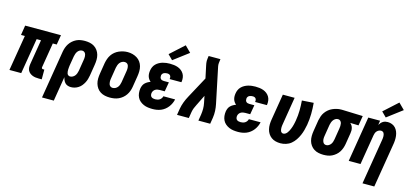

<svg xmlns="http://www.w3.org/2000/svg" viewBox="-76 -1375 4652 2170"><g transform="rotate(15 2250.0 -290.0)"><path d="M374 8Q355 8 336 5.5Q317 3 300 -4Q283 -11 269 -22.5Q255 -34 247 -50Q239 -66 238 -85Q237 -104 240 -124L288 -416H237L168 0H30L99 -416H54L72 -530H491L472 -416H426L378 -124Q377 -117 381.5 -111.5Q386 -106 393 -106H410V8Z M466 205 558 -355Q562 -379 570.5 -403.5Q579 -428 593.5 -450Q608 -472 628 -489.5Q648 -507 671.5 -518.5Q695 -530 720.5 -534Q746 -538 770 -538Q800 -538 828.5 -532Q857 -526 880.5 -511Q904 -496 920.5 -473Q937 -450 944.5 -422.5Q952 -395 951.5 -365Q951 -335 946 -305L925 -175Q921 -153 915 -131.5Q909 -110 898 -89Q887 -68 872 -49.5Q857 -31 837 -18Q817 -5 795 1.5Q773 8 750 8Q731 8 713 2Q695 -4 682.5 -17Q670 -30 662.5 -47Q655 -64 651 -82L604 205ZM710 -106Q726 -106 741 -114Q756 -122 766 -135Q776 -148 781.5 -163.5Q787 -179 790 -194L811 -324Q813 -335 814 -346Q815 -357 814.5 -367.5Q814 -378 811.5 -388Q809 -398 803 -406.5Q797 -415 788 -419.5Q779 -424 768 -424Q752 -424 738 -415.5Q724 -407 715 -394Q706 -381 701 -366Q696 -351 693 -336L674 -222Q673 -210 671.5 -198Q670 -186 670 -174.5Q670 -163 671 -151.5Q672 -140 676 -129.5Q680 -119 689.5 -112.5Q699 -106 710 -106Z M1206 8Q1176 8 1147.5 2Q1119 -4 1095 -19Q1071 -34 1055 -57Q1039 -80 1031 -107.5Q1023 -135 1023.5 -165Q1024 -195 1029 -225L1050 -355Q1055 -380 1063.5 -404.5Q1072 -429 1087 -451.5Q1102 -474 1123.5 -491.5Q1145 -509 1169.5 -519.5Q1194 -530 1219 -535.5Q1244 -541 1270 -541Q1300 -541 1328 -533.5Q1356 -526 1380 -511Q1404 -496 1420.5 -473Q1437 -450 1444.5 -422.5Q1452 -395 1451.5 -365Q1451 -335 1446 -305L1425 -175Q1421 -150 1412 -125.5Q1403 -101 1388 -79Q1373 -57 1352 -39.5Q1331 -22 1306.5 -11Q1282 0 1256.5 4Q1231 8 1206 8ZM1209 -106Q1225 -106 1240 -113.5Q1255 -121 1265.5 -134Q1276 -147 1281.5 -162.5Q1287 -178 1290 -194L1311 -324Q1313 -335 1314 -346Q1315 -357 1314.5 -368Q1314 -379 1311 -389.5Q1308 -400 1302 -408Q1296 -416 1286 -420Q1276 -424 1265 -424Q1249 -424 1234 -416Q1219 -408 1209 -395Q1199 -382 1193.5 -366.5Q1188 -351 1185 -336L1164 -206Q1162 -195 1161 -184Q1160 -173 1161 -162.5Q1162 -152 1164.5 -141.5Q1167 -131 1173 -123Q1179 -115 1188.5 -110.5Q1198 -106 1209 -106Z M1706 8Q1679 8 1652 4.5Q1625 1 1601 -9.5Q1577 -20 1557.5 -36.5Q1538 -53 1526.5 -76Q1515 -99 1512 -126Q1509 -153 1513 -180Q1516 -198 1523 -215Q1530 -232 1543 -245Q1556 -258 1572.5 -267.5Q1589 -277 1606 -283Q1594 -293 1584.5 -306.5Q1575 -320 1570 -336Q1565 -352 1564.5 -369.5Q1564 -387 1567 -405Q1570 -426 1579 -446.5Q1588 -467 1604 -483Q1620 -499 1640 -510Q1660 -521 1681 -527Q1702 -533 1723 -535.5Q1744 -538 1765 -538Q1789 -538 1813 -535Q1837 -532 1859 -524Q1881 -516 1899 -502Q1917 -488 1929 -468.5Q1941 -449 1944.5 -425.5Q1948 -402 1945 -378Q1944 -375 1943.5 -373Q1943 -371 1943 -369H1806Q1806 -370 1806 -370.5Q1806 -371 1806 -372Q1808 -382 1806.5 -392Q1805 -402 1799.5 -409.5Q1794 -417 1784.5 -420.5Q1775 -424 1765 -424Q1755 -424 1745 -422.5Q1735 -421 1725.5 -416.5Q1716 -412 1709.5 -403.5Q1703 -395 1701 -385Q1700 -374 1701.5 -363.5Q1703 -353 1710 -345Q1717 -337 1727 -334Q1737 -331 1748 -331H1807L1788 -221H1730Q1717 -221 1704 -218.5Q1691 -216 1679 -209Q1667 -202 1659 -190Q1651 -178 1649 -165Q1647 -153 1649.5 -140.5Q1652 -128 1660.5 -120Q1669 -112 1681 -109Q1693 -106 1706 -106Q1719 -106 1732.5 -109Q1746 -112 1757.5 -119.5Q1769 -127 1777 -138.5Q1785 -150 1788 -163H1925Q1920 -139 1909.5 -116Q1899 -93 1883.5 -72.5Q1868 -52 1847 -35.5Q1826 -19 1802.5 -9.5Q1779 0 1754.5 4Q1730 8 1706 8ZM1777 -582 1721 -638 1883 -785 1953 -715Z M1991 0 2003 -74Q2010 -114 2025 -154Q2040 -194 2061 -232L2195 -480L2164 -626Q2162 -638 2159.5 -650.5Q2157 -663 2157.5 -676Q2158 -689 2159.5 -702Q2161 -715 2163 -728L2164 -735H2302L2301 -728Q2298 -708 2296 -688Q2294 -668 2298 -649L2385 -232Q2393 -194 2395 -154Q2397 -114 2391 -74L2379 0H2241L2253 -74Q2258 -108 2258 -142Q2258 -176 2251 -209L2235 -288L2182 -180Q2181 -177 2179 -173.5Q2177 -170 2175 -167V-166Q2163 -144 2154 -120.5Q2145 -97 2141 -74L2129 0Z M2706 8Q2679 8 2652 4.5Q2625 1 2601 -9.5Q2577 -20 2557.5 -36.5Q2538 -53 2526.5 -76Q2515 -99 2512 -126Q2509 -153 2513 -180Q2516 -198 2523 -215Q2530 -232 2543 -245Q2556 -258 2572.5 -267.5Q2589 -277 2606 -283Q2594 -293 2584.5 -306.5Q2575 -320 2570 -336Q2565 -352 2564.5 -369.5Q2564 -387 2567 -405Q2570 -426 2579 -446.5Q2588 -467 2604 -483Q2620 -499 2640 -510Q2660 -521 2681 -527Q2702 -533 2723 -535.5Q2744 -538 2765 -538Q2789 -538 2813 -535Q2837 -532 2859 -524Q2881 -516 2899 -502Q2917 -488 2929 -468.5Q2941 -449 2944.5 -425.5Q2948 -402 2945 -378Q2944 -375 2943.5 -373Q2943 -371 2943 -369H2806Q2806 -370 2806 -370.5Q2806 -371 2806 -372Q2808 -382 2806.5 -392Q2805 -402 2799.5 -409.5Q2794 -417 2784.5 -420.5Q2775 -424 2765 -424Q2755 -424 2745 -422.5Q2735 -421 2725.5 -416.5Q2716 -412 2709.5 -403.5Q2703 -395 2701 -385Q2700 -374 2701.5 -363.5Q2703 -353 2710 -345Q2717 -337 2727 -334Q2737 -331 2748 -331H2807L2788 -221H2730Q2717 -221 2704 -218.5Q2691 -216 2679 -209Q2667 -202 2659 -190Q2651 -178 2649 -165Q2647 -153 2649.5 -140.5Q2652 -128 2660.5 -120Q2669 -112 2681 -109Q2693 -106 2706 -106Q2719 -106 2732.5 -109Q2746 -112 2757.5 -119.5Q2769 -127 2777 -138.5Q2785 -150 2788 -163H2925Q2920 -139 2909.5 -116Q2899 -93 2883.5 -72.5Q2868 -52 2847 -35.5Q2826 -19 2802.5 -9.5Q2779 0 2754.5 4Q2730 8 2706 8Z M3201 8Q3172 8 3144.5 1Q3117 -6 3095 -22Q3073 -38 3058.5 -61Q3044 -84 3037.5 -111Q3031 -138 3031.5 -167Q3032 -196 3037 -225L3087 -530H3225L3172 -206Q3170 -196 3169 -185.5Q3168 -175 3168 -165Q3168 -155 3169.5 -145Q3171 -135 3174.5 -126.5Q3178 -118 3186 -112Q3194 -106 3204 -106Q3218 -106 3230 -114Q3242 -122 3250.5 -133.5Q3259 -145 3265.5 -157.5Q3272 -170 3277 -182.5Q3282 -195 3286.5 -208Q3291 -221 3294 -234Q3297 -247 3300 -260Q3303 -273 3305 -286Q3315 -346 3316 -404.5Q3317 -463 3312 -522L3448 -531Q3454 -466 3453 -401.5Q3452 -337 3441 -272Q3435 -239 3426.5 -207.5Q3418 -176 3404.5 -145Q3391 -114 3371.5 -85Q3352 -56 3325.5 -34Q3299 -12 3266 -2Q3233 8 3201 8Z M3705 8Q3676 8 3647 2Q3618 -4 3594.5 -19Q3571 -34 3554.5 -57Q3538 -80 3530.5 -107.5Q3523 -135 3523.5 -165Q3524 -195 3529 -225L3550 -355Q3555 -379 3563.5 -403.5Q3572 -428 3587.5 -449.5Q3603 -471 3623.5 -488Q3644 -505 3668 -515.5Q3692 -526 3717 -532Q3742 -538 3767 -538Q3771 -538 3775 -538Q3779 -538 3783 -538L4022 -530L4003 -416L3905 -419Q3917 -409 3925 -396.5Q3933 -384 3937 -369Q3941 -354 3941 -338Q3941 -322 3938 -305L3917 -175Q3913 -151 3904.5 -126.5Q3896 -102 3882 -80Q3868 -58 3847.5 -40.5Q3827 -23 3803.5 -11.5Q3780 0 3755 4Q3730 8 3705 8ZM3707 -106Q3723 -106 3737 -114.5Q3751 -123 3760.5 -136Q3770 -149 3774.5 -164Q3779 -179 3782 -194L3803 -324Q3806 -340 3806.5 -355.5Q3807 -371 3804.5 -385.5Q3802 -400 3792 -411.5Q3782 -423 3767 -424H3764Q3763 -424 3761.5 -424Q3760 -424 3759 -424Q3744 -424 3730 -415Q3716 -406 3707 -393Q3698 -380 3693 -365.5Q3688 -351 3685 -336L3664 -206Q3662 -195 3661 -184Q3660 -173 3660.5 -162.5Q3661 -152 3664 -142Q3667 -132 3672.5 -123.5Q3678 -115 3687.5 -110.5Q3697 -106 3707 -106Z M4216 205 4303 -324Q4305 -335 4306 -345.5Q4307 -356 4307 -366.5Q4307 -377 4305 -387Q4303 -397 4298.5 -405.5Q4294 -414 4285 -419Q4276 -424 4266 -424Q4253 -424 4240 -418Q4227 -412 4217.5 -401.5Q4208 -391 4203 -378Q4198 -365 4196 -352L4138 0H4000L4087 -530H4225L4217 -479Q4225 -492 4235 -503.5Q4245 -515 4258 -523.5Q4271 -532 4285.5 -535Q4300 -538 4314 -538Q4340 -538 4364 -528.5Q4388 -519 4404.5 -501Q4421 -483 4430.5 -459.5Q4440 -436 4443 -410.5Q4446 -385 4444.5 -358.5Q4443 -332 4438 -305L4354 205ZM4277 -582 4221 -638 4383 -785 4453 -715Z"/></g></svg>

Font: Iosevka Curly Heavy Oblique
Style: Regular
Weight: 900
Italic angle: -9°
Monospace: yes
Designer: Belleve Invis
Foundry: Belleve Invis
Version: Version 11.1.0; ttfautohint (v1.8.3)